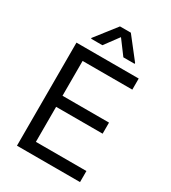

<svg xmlns="http://www.w3.org/2000/svg" viewBox="-224 -1059 1046 1173"><g transform="rotate(30 299.0 -473.0)"><path d="M87.9 0V-727.1H526.9V-648.9H176.3V-403.3H504.4V-325.2H176.3V-78.1H532.7V0ZM380.9 -792.5 306.6 -892.1 232.9 -792.5H153.3V-798.3L268.6 -945.8H345.2L460.4 -798.3V-792.5Z"/></g></svg>

Font: Sahel VF Regular
Style: Regular
Weight: 400
Foundry: Saber Rastikerdar (saber.rastikerdar@gmail.com)
Version: Version 3.4.0